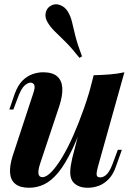

<svg xmlns="http://www.w3.org/2000/svg" viewBox="-20 -872 637 906"><path d="M393 -351Q356 -241 322 -169.5Q288 -98 255.5 -58.5Q223 -19 189 -2.5Q155 14 117 14Q75 14 52.5 -4Q30 -22 27.5 -56Q25 -90 40 -137L137 -432Q147 -461 141.5 -471.5Q136 -482 124 -482Q111 -482 95 -467.5Q79 -453 61 -403L43 -355H24L49 -428Q64 -470 86.5 -492Q109 -514 134.5 -522.5Q160 -531 183 -531Q228 -531 250 -511.5Q272 -492 274 -456.5Q276 -421 260 -372L170 -102Q148 -36 180 -36Q199 -36 223 -61Q247 -86 273.5 -130Q300 -174 326 -233Q352 -292 376 -360Q400 -428 418 -499ZM442 -85Q435 -60 436 -47.5Q437 -35 453 -35Q471 -35 486.5 -52.5Q502 -70 517 -114L536 -165H555L528 -89Q515 -50 493.5 -27.5Q472 -5 446.5 4.5Q421 14 394 14Q367 14 348.5 5Q330 -4 320 -20Q310 -39 311.5 -65.5Q313 -92 321 -126L422 -517Q463 -518 499.5 -521Q536 -524 567 -531ZM355 -599Q317 -647 288 -675.5Q259 -704 238.5 -724Q218 -744 205 -766Q191 -789 195.5 -811Q200 -833 218 -844Q239 -857 262.5 -848.5Q286 -840 299 -819Q313 -797 319.5 -769.5Q326 -742 335.5 -703Q345 -664 367 -606Z"/></svg>

Font: Playfair Display
Style: Bold Italic
Weight: 700
Italic angle: -14°
Designer: Claus Eggers Sørensen
Foundry: Claus Eggers Sørensen
Version: Version 1.203